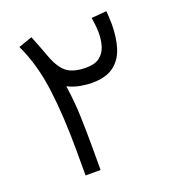

<svg xmlns="http://www.w3.org/2000/svg" viewBox="-120 -737 756 832"><g transform="rotate(-20 258.0 -321.5)"><path d="M461.4 -638.2Q462.4 -622.6 463.4 -607.4Q464.4 -592.3 464.4 -577.6Q464.4 -516.6 449.5 -469Q434.6 -421.4 398.4 -394.3Q362.3 -367.2 297.9 -367.2Q272.5 -367.2 243.4 -372.6Q214.4 -377.9 187 -391.6Q198.2 -317.9 200.4 -245.4Q202.6 -172.9 202.6 -109.4V0H133.3V-110.8Q133.3 -272 117.2 -397.2Q101.1 -522.5 54.2 -621.1L117.7 -643.1Q128.4 -615.2 137 -594Q145.5 -572.8 155.8 -543.9Q177.2 -484.9 207.5 -461.4Q237.8 -438 296.9 -438Q337.4 -438 359.4 -455.3Q381.3 -472.7 389.9 -500.7Q398.4 -528.8 398.4 -561Q398.4 -580.6 396.2 -598.4Q394 -616.2 391.6 -632.3Z"/></g></svg>

Font: Vazirmatn UI FD Light
Style: Regular
Weight: 300
Designer: Saber Rastikerdar
Foundry: Saber Rastikerdar
Version: Version 33.003